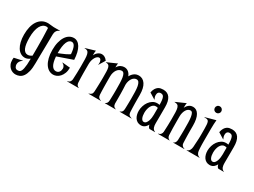

<svg xmlns="http://www.w3.org/2000/svg" viewBox="-54 -1340 3006 2268"><g transform="rotate(30 1449.5 -206.0)"><path d="M317.4 -0.5Q317.4 66.9 306.4 111.8Q295.4 156.7 276.1 184.1Q256.8 211.4 230.7 222.9Q204.6 234.4 174.8 234.4Q157.2 234.4 137 227.3Q116.7 220.2 99.4 204.3Q82 188.5 70.6 163.1Q59.1 137.7 59.1 101.6Q59.1 94.7 59.8 87.9Q60.5 81.1 61.5 73.2L173.3 48.8L173.8 51.3Q150.4 65.4 139.4 84Q128.4 102.5 128.4 122.6Q128.4 131.8 130.9 141.8Q133.3 151.9 138.7 160.2Q144 168.5 152.3 173.8Q160.6 179.2 172.9 179.2Q181.6 179.2 190.2 177.7Q198.7 176.3 206.5 170.4Q214.4 164.6 220.7 152.1Q227.1 139.6 231.7 117.9Q236.3 96.2 239 63Q241.7 29.8 241.7 -17.6Q206.5 8.3 173.3 8.3Q142.1 8.3 115.7 -7.6Q89.4 -23.4 70.3 -53.7Q51.3 -84 40.8 -127.4Q30.3 -170.9 30.3 -226.1Q30.3 -281.7 41.5 -328.9Q52.7 -376 75.4 -410.4Q98.1 -444.8 132.1 -464.1Q166 -483.4 211.4 -483.4Q225.6 -483.4 246.6 -480.2Q267.6 -477.1 289.6 -476.1H376V-473.6Q348.1 -464.4 335.4 -442.6Q322.8 -420.9 322.8 -391.6Q322.8 -365.7 322.3 -332.5Q321.8 -299.3 321.3 -262.7Q320.8 -226.1 320.1 -188.5Q319.3 -150.9 318.8 -116.2Q318.4 -81.5 317.9 -51.5Q317.4 -21.5 317.4 -0.5ZM242.7 -171.4Q243.2 -234.9 241.5 -302.5Q239.7 -370.1 236.8 -433.1Q231 -435.5 224.9 -437.3Q218.8 -439 214.8 -439Q189.9 -439 169.4 -425Q148.9 -411.1 134.3 -384.3Q119.6 -357.4 111.6 -317.6Q103.5 -277.8 103.5 -226.1Q103.5 -38.6 186 -38.6Q197.3 -38.6 211.7 -43.2Q226.1 -47.9 242.2 -59.1V-65.9Z M588.9 -166.5 695.8 -156.7Q695.8 -112.8 683.3 -80.8Q670.9 -48.8 651.6 -27.6Q632.3 -6.3 608.9 3.9Q585.4 14.2 563 14.2Q530.8 14.2 502.9 -2.4Q475.1 -19 454.6 -50.8Q434.1 -82.5 422.4 -128.9Q410.6 -175.3 410.6 -235.4Q410.6 -295.4 422.4 -341.8Q434.1 -388.2 454.6 -419.9Q475.1 -451.7 502.9 -468.3Q530.8 -484.9 563 -484.9Q589.8 -484.9 612.5 -470.5Q635.3 -456.1 652.3 -428Q669.4 -399.9 679.9 -358.2Q690.4 -316.4 692.9 -262.2L486.3 -189.9Q492.7 -109.9 514.6 -73.5Q536.6 -37.1 570.3 -37.1Q586.4 -37.1 597.4 -43.2Q608.4 -49.3 615.5 -59.3Q622.6 -69.3 625.7 -81.8Q628.9 -94.2 628.9 -107.4Q628.9 -123 618.9 -138.2Q608.9 -153.3 588.4 -164.1ZM483.9 -233.4Q498 -238.8 519 -247.1Q540 -255.4 571.8 -270Q589.8 -278.3 603 -286.6Q616.2 -294.9 626.5 -300.8Q621.6 -368.7 605.7 -400.9Q589.8 -433.1 563 -433.1Q525.4 -433.1 504.6 -383.3Q483.9 -333.5 483.9 -235.4Z M856.9 -418Q871.1 -449.2 895 -466.8Q918.9 -484.4 945.3 -484.4Q965.3 -484.4 984.9 -473.4Q1004.4 -462.4 1021 -439L968.8 -353.5L967.3 -354.5Q970.2 -362.3 970.2 -375.5Q970.2 -384.8 968.3 -395Q966.3 -405.3 962.2 -413.8Q958 -422.4 951.7 -427.7Q945.3 -433.1 936 -433.1Q924.3 -433.1 911.9 -424.1Q899.4 -415 889.2 -398.4Q878.9 -381.8 872.1 -358.2Q865.2 -334.5 865.2 -304.7Q865.2 -240.7 865.5 -178.5Q865.7 -116.2 869.6 -53.2Q872.1 -14.6 905.3 -2.4V0H746.6V-2.4Q771.5 -7.8 782.5 -22.2Q793.5 -36.6 794.9 -55.2Q797.4 -103.5 798.8 -146.2Q800.3 -189 800.3 -230Q800.3 -292 799.3 -333Q798.3 -374 791.7 -398.4Q785.2 -422.9 770.8 -432.9Q756.3 -442.9 729.5 -442.9V-445.3L861.8 -484.4Q857.9 -471.2 857.4 -453.9Q856.9 -436.5 856.9 -418Z M1364.3 -311Q1366.2 -282.2 1367.2 -250.5Q1368.2 -218.8 1368.7 -186.3Q1369.1 -153.8 1369.1 -121.1Q1369.1 -88.4 1369.1 -57.1Q1369.6 -44.4 1372.6 -35.6Q1375.5 -26.9 1380.4 -20.8Q1385.3 -14.6 1392.6 -10.3Q1399.9 -5.9 1409.7 -2.4V0H1262.2V-2.4Q1279.3 -10.3 1287.1 -22.2Q1294.9 -34.2 1295.9 -59.1Q1296.4 -79.1 1297.1 -99.4Q1297.9 -119.6 1298.1 -138.2Q1298.3 -156.7 1298.6 -172.6Q1298.8 -188.5 1298.8 -199.7Q1298.8 -251.5 1297.6 -294.4Q1296.4 -337.4 1291.3 -367.9Q1286.1 -398.4 1275.4 -415.3Q1264.6 -432.1 1245.6 -432.1Q1228 -432.1 1211.9 -422.9Q1195.8 -413.6 1183.8 -396.7Q1171.9 -379.9 1164.8 -356.4Q1157.7 -333 1157.7 -304.7V-260.7Q1157.7 -237.3 1158 -211.2Q1158.2 -185.1 1158.7 -158.7Q1159.2 -132.3 1159.9 -106.4Q1160.6 -80.6 1162.1 -57.1Q1163.1 -44.4 1166.3 -35.6Q1169.4 -26.9 1174.8 -20.8Q1180.2 -14.6 1188.2 -10.3Q1196.3 -5.9 1207.5 -2.4V0H1039.1V-2.4Q1064 -10.3 1075 -22.2Q1085.9 -34.2 1087.4 -59.1Q1088.4 -82.5 1089.4 -107.7Q1090.3 -132.8 1091.1 -157.5Q1091.8 -182.1 1092.3 -205.6Q1092.8 -229 1092.8 -249.5Q1092.8 -299.8 1091.8 -333.3Q1090.8 -366.7 1085.2 -386.7Q1079.6 -406.7 1067.1 -415Q1054.7 -423.3 1031.7 -423.3V-425.8L1164.1 -484.4Q1160.2 -473.1 1159.7 -458.3Q1159.2 -443.4 1159.2 -427.7Q1168.9 -445.3 1180.7 -456.3Q1192.4 -467.3 1204.6 -473.4Q1216.8 -479.5 1228.8 -481.9Q1240.7 -484.4 1251 -484.4Q1282.2 -484.4 1305.9 -466.3Q1329.6 -448.2 1343.8 -413.1Q1355 -434.6 1368.4 -448.5Q1381.8 -462.4 1395.8 -470.5Q1409.7 -478.5 1423.1 -481.4Q1436.5 -484.4 1447.8 -484.4Q1504.9 -484.4 1538.1 -434.6Q1571.3 -384.8 1571.3 -289.1Q1571.3 -257.8 1571.3 -229Q1571.3 -200.2 1571.8 -171.9Q1572.3 -143.6 1573.2 -115.2Q1574.2 -86.9 1575.7 -57.1Q1576.7 -44.4 1580.1 -35.6Q1583.5 -26.9 1589.8 -20.8Q1596.2 -14.6 1605 -10.3Q1613.8 -5.9 1626 -2.4V0H1463.9V-2.4Q1483.4 -10.3 1492.4 -22.2Q1501.5 -34.2 1502.4 -59.1Q1502.9 -79.1 1503.7 -99.4Q1504.4 -119.6 1504.6 -138.2Q1504.9 -156.7 1505.1 -172.6Q1505.4 -188.5 1505.4 -199.7Q1505.4 -251.5 1504.2 -294.4Q1502.9 -337.4 1497.1 -367.9Q1491.2 -398.4 1479.5 -415.3Q1467.8 -432.1 1447.3 -432.1Q1431.2 -432.1 1416.3 -423.3Q1401.4 -414.6 1390.1 -398.4Q1378.9 -382.3 1371.8 -360.1Q1364.7 -337.9 1364.3 -311Z M1748.5 -328.1 1665.5 -379.4Q1671.9 -414.1 1684.8 -434.8Q1697.8 -455.6 1713.6 -466.6Q1729.5 -477.5 1747.3 -481Q1765.1 -484.4 1782.2 -484.4Q1842.8 -484.4 1872.8 -440.9Q1902.8 -397.5 1902.3 -312.5Q1902.3 -268.1 1902.1 -235.6Q1901.9 -203.1 1901.9 -180.2Q1901.9 -157.2 1901.6 -142.3Q1901.4 -127.4 1901.4 -117.9Q1901.4 -108.4 1901.4 -102.5Q1901.4 -96.7 1901.4 -91.8Q1901.4 -79.6 1902.8 -65.9Q1904.3 -52.2 1908.9 -39.8Q1913.6 -27.3 1922.6 -17.3Q1931.6 -7.3 1946.8 -2.4V0H1871.1Q1859.9 -6.8 1854 -18.6Q1848.1 -30.3 1845.2 -44.4Q1842.3 -38.6 1835.9 -28.6Q1829.6 -18.6 1819.3 -9Q1809.1 0.5 1794.7 7.3Q1780.3 14.2 1761.2 14.2Q1733.4 14.2 1713.1 2.9Q1692.9 -8.3 1679.7 -27.3Q1666.5 -46.4 1660.2 -71Q1653.8 -95.7 1653.8 -122.1Q1653.8 -155.8 1664.3 -189.2Q1674.8 -222.7 1694.1 -249.3Q1713.4 -275.9 1740.2 -292.5Q1767.1 -309.1 1800.3 -309.1Q1816.9 -309.1 1832 -305.7Q1832 -344.7 1828.6 -369.6Q1825.2 -394.5 1818.4 -408.7Q1811.5 -422.9 1801 -428Q1790.5 -433.1 1776.9 -433.1Q1765.1 -433.1 1757.1 -429.2Q1749 -425.3 1743.9 -418.5Q1738.8 -411.6 1736.6 -402.6Q1734.4 -393.6 1734.4 -383.3Q1734.4 -369.6 1738.5 -355.5Q1742.7 -341.3 1749.5 -329.6ZM1769.5 -37.6Q1788.1 -37.6 1800 -51.5Q1812 -65.4 1819.1 -85.9Q1826.2 -106.4 1829.1 -129.6Q1832 -152.8 1832 -171.4V-264.6Q1817.9 -269.5 1803.7 -269.5Q1784.2 -269.5 1769 -258.1Q1753.9 -246.6 1743.7 -228Q1733.4 -209.5 1728 -185.1Q1722.7 -160.6 1722.7 -135.3Q1722.7 -115.7 1725.6 -98.1Q1728.5 -80.6 1734.4 -67.1Q1740.2 -53.7 1749 -45.7Q1757.8 -37.6 1769.5 -37.6Z M2296.9 -289.1Q2296.9 -254.9 2296.9 -226.3Q2296.9 -197.8 2297.4 -170.4Q2297.9 -143.1 2298.8 -114.7Q2299.8 -86.4 2301.3 -53.2Q2302.7 -34.7 2313.5 -21.7Q2324.2 -8.8 2346.7 -2.4V0H2194.3V-2.4Q2211.4 -7.8 2219 -22.2Q2226.6 -36.6 2228 -55.2Q2229.5 -101.1 2230.2 -137.5Q2231 -173.8 2231 -199.7Q2231 -251.5 2230 -294.4Q2229 -337.4 2224.1 -367.9Q2219.2 -398.4 2209.7 -415.3Q2200.2 -432.1 2182.6 -432.1Q2166.5 -432.1 2152.3 -422.9Q2138.2 -413.6 2127.7 -396.7Q2117.2 -379.9 2110.8 -356.4Q2104.5 -333 2104.5 -304.7V-241.2Q2104.5 -193.8 2105.5 -147.2Q2106.4 -100.6 2108.9 -53.2Q2110.4 -34.7 2118.9 -21.7Q2127.4 -8.8 2144.5 -2.4V0H1985.8V-2.4Q2010.7 -7.8 2021.7 -22.2Q2032.7 -36.6 2034.2 -55.2Q2036.6 -103.5 2038.1 -146.2Q2039.6 -189 2039.6 -230Q2039.6 -286.1 2038.6 -323.2Q2037.6 -360.4 2031 -382.6Q2024.4 -404.8 2010 -414.1Q1995.6 -423.3 1968.8 -423.3V-425.8L2101.1 -484.4Q2097.2 -471.2 2096.7 -453.9Q2096.2 -436.5 2096.2 -418Q2106 -438.5 2117.7 -451.4Q2129.4 -464.4 2141.6 -471.7Q2153.8 -479 2165.8 -481.7Q2177.7 -484.4 2188 -484.4Q2238.8 -484.4 2267.8 -434.8Q2296.9 -385.3 2296.9 -289.1Z M2433.6 -252.4Q2433.6 -297.9 2433.3 -329.6Q2433.1 -361.3 2431.2 -382.6Q2429.2 -403.8 2425 -416Q2420.9 -428.2 2412.8 -434.3Q2404.8 -440.4 2392.6 -441.9Q2380.4 -443.4 2362.8 -443.4V-445.8L2504.9 -484.9Q2499.5 -431.6 2499.3 -367.4Q2499 -303.2 2499 -234.4Q2499 -207 2499 -188.5Q2499 -169.9 2499.3 -153.3Q2499.5 -136.7 2500.5 -118.4Q2501.5 -100.1 2503.4 -72.8Q2505.4 -46.4 2517.1 -28.6Q2528.8 -10.7 2553.7 -2.4V0H2377.4V-2.4Q2402.3 -10.7 2413.1 -29.8Q2423.8 -48.8 2425.8 -74.7Q2426.8 -97.2 2428 -114Q2429.2 -130.9 2429.9 -144.5Q2430.7 -158.2 2431.4 -169.9Q2432.1 -181.6 2432.6 -193.8Q2433.1 -206.1 2433.3 -220Q2433.6 -233.9 2433.6 -252.4ZM2414.6 -603Q2414.6 -621.6 2427.2 -634.5Q2439.9 -647.5 2458.5 -647.5Q2477.1 -647.5 2490 -634.5Q2502.9 -621.6 2502.9 -603Q2502.9 -584.5 2490 -571.8Q2477.1 -559.1 2458.5 -559.1Q2439.9 -559.1 2427.2 -571.8Q2414.6 -584.5 2414.6 -603Z M2687 -328.1 2604 -379.4Q2610.4 -414.1 2623.3 -434.8Q2636.2 -455.6 2652.1 -466.6Q2668 -477.5 2685.8 -481Q2703.6 -484.4 2720.7 -484.4Q2781.2 -484.4 2811.3 -440.9Q2841.3 -397.5 2840.8 -312.5Q2840.8 -268.1 2840.6 -235.6Q2840.3 -203.1 2840.3 -180.2Q2840.3 -157.2 2840.1 -142.3Q2839.8 -127.4 2839.8 -117.9Q2839.8 -108.4 2839.8 -102.5Q2839.8 -96.7 2839.8 -91.8Q2839.8 -79.6 2841.3 -65.9Q2842.8 -52.2 2847.4 -39.8Q2852.1 -27.3 2861.1 -17.3Q2870.1 -7.3 2885.3 -2.4V0H2809.6Q2798.3 -6.8 2792.5 -18.6Q2786.6 -30.3 2783.7 -44.4Q2780.8 -38.6 2774.4 -28.6Q2768.1 -18.6 2757.8 -9Q2747.6 0.5 2733.2 7.3Q2718.8 14.2 2699.7 14.2Q2671.9 14.2 2651.6 2.9Q2631.3 -8.3 2618.2 -27.3Q2605 -46.4 2598.6 -71Q2592.3 -95.7 2592.3 -122.1Q2592.3 -155.8 2602.8 -189.2Q2613.3 -222.7 2632.6 -249.3Q2651.9 -275.9 2678.7 -292.5Q2705.6 -309.1 2738.8 -309.1Q2755.4 -309.1 2770.5 -305.7Q2770.5 -344.7 2767.1 -369.6Q2763.7 -394.5 2756.8 -408.7Q2750 -422.9 2739.5 -428Q2729 -433.1 2715.3 -433.1Q2703.6 -433.1 2695.6 -429.2Q2687.5 -425.3 2682.4 -418.5Q2677.2 -411.6 2675 -402.6Q2672.9 -393.6 2672.9 -383.3Q2672.9 -369.6 2677 -355.5Q2681.2 -341.3 2688 -329.6ZM2708 -37.6Q2726.6 -37.6 2738.5 -51.5Q2750.5 -65.4 2757.6 -85.9Q2764.6 -106.4 2767.6 -129.6Q2770.5 -152.8 2770.5 -171.4V-264.6Q2756.3 -269.5 2742.2 -269.5Q2722.7 -269.5 2707.5 -258.1Q2692.4 -246.6 2682.1 -228Q2671.9 -209.5 2666.5 -185.1Q2661.1 -160.6 2661.1 -135.3Q2661.1 -115.7 2664.1 -98.1Q2667 -80.6 2672.9 -67.1Q2678.7 -53.7 2687.5 -45.7Q2696.3 -37.6 2708 -37.6Z"/></g></svg>

Font: Smythe
Style: Regular
Weight: 400
Version: Version 1.000